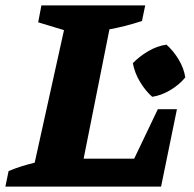

<svg xmlns="http://www.w3.org/2000/svg" viewBox="-39 -694 722 714"><path d="M548 -288H619L560 0H-19L-7 -58Q17 -68 41 -75.5Q65 -83 90 -89L199 -582L103 -611L115 -674H501L489 -616Q429 -596 368 -585L272 -104H460ZM527 -334Q502 -356 482 -389Q462 -422 455 -459Q479 -484 512 -503.5Q545 -523 580 -528Q606 -505 625.5 -472.5Q645 -440 650 -406Q628 -379 594.5 -359Q561 -339 527 -334Z"/></svg>

Font: Piazzolla Thin Black
Style: Italic
Weight: 900
Italic angle: -11.3°
Version: Version 2.005